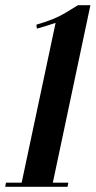

<svg xmlns="http://www.w3.org/2000/svg" viewBox="-29 -719 368 739"><path d="M51 0H171L319 -699H271Q244 -682 222 -669Q200 -656 174.5 -645.5Q149 -635 111 -624L113 -609Q114 -609 124.5 -612Q135 -615 151 -620Q167 -625 185 -631ZM164 -16 171 0H231L234 -16ZM-6 -16 -9 0H51L64 -16Z"/></svg>

Font: Emberly Black
Style: Italic
Weight: 900
Italic angle: -12°
Designer: Rajesh Rajput
Foundry: Rajesh Rajput
Version: Version 1.000